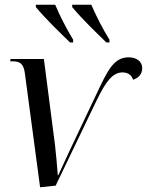

<svg xmlns="http://www.w3.org/2000/svg" viewBox="-20 -786 623 814"><path d="M277 -606H290V-618C264 -660 232 -722 214 -766H132V-756C175 -704 235 -647 277 -606ZM431 -606H444V-618C417 -660 386 -722 367 -766H286V-756C329 -704 389 -647 431 -606ZM86 -471 150 8 216 1 389 -359C430 -443 458 -479 500 -479C525 -479 540 -464 544 -448C567 -455 583 -472 583 -497C583 -524 561 -543 525 -543C460 -543 434 -482 387 -383L277 -151C260 -115 242 -76 227 -43H225C222 -81 218 -132 213 -173L166 -536H25L23 -526H34C66 -526 81 -515 86 -471Z"/></svg>

Font: Noto Serif Display SemiCondensed
Style: Italic
Weight: 400
Width: 4
Italic angle: -12°
Designer: Monotype Design Team
Foundry: Monotype Imaging Inc.
Version: Version 2.009